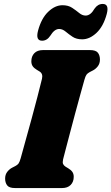

<svg xmlns="http://www.w3.org/2000/svg" viewBox="-20 -954 565 974"><path d="M300 -145.5Q296.5 -129.5 300.2 -121.8Q304 -114 312.5 -108.5L326.5 -100Q340 -92 347 -82Q354 -72 354 -57Q354 -31.5 338.5 -15.8Q323 0 294.5 0H57Q26.5 0 16.2 -13.8Q6 -27.5 6 -48Q6 -68.5 17 -82.5Q28 -96.5 42 -103.5L57.5 -111.5Q68.5 -117 74 -124.5Q79.5 -132 85 -151.5Q95.5 -189.5 110.2 -242.8Q125 -296 140.8 -353.5Q156.5 -411 170.2 -464Q184 -517 193 -554.5Q199 -580 180.5 -591.5L166.5 -600Q153 -608 146 -618Q139 -628 139 -643Q139 -668.5 154.2 -684.2Q169.5 -700 198.5 -700H436Q466.5 -700 476.8 -686.2Q487 -672.5 487 -652Q487 -631.5 476 -617.5Q465 -603.5 451 -596.5L435.5 -588.5Q424 -582.5 418.8 -575.2Q413.5 -568 408 -548.5Q399 -517 386.8 -472.2Q374.5 -427.5 361.2 -378.2Q348 -329 335.8 -282.5Q323.5 -236 314 -199.5Q304.5 -163 300 -145.5ZM397 -754.5Q367.5 -754.5 348 -767.5Q328.5 -780.5 312.8 -793.8Q297 -807 280 -807Q256 -807 235 -772.5Q218.5 -747.5 193.5 -747.5Q159.5 -747.5 173 -798.5Q190 -861.5 224.8 -894.5Q259.5 -927.5 297 -927.5Q326.5 -927.5 346.2 -914.2Q366 -901 381.8 -888Q397.5 -875 414.5 -875Q439.5 -875 459.5 -910Q476 -934 501 -934Q535 -934 521.5 -883Q504.5 -820 469.5 -787.2Q434.5 -754.5 397 -754.5Z"/></svg>

Font: Fraunces 72pt S100 Black
Style: Italic
Weight: 900
Italic angle: -16°
Version: Version 1.000; ttfautohint (v1.8.3)